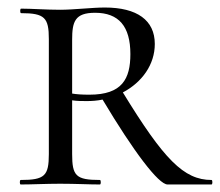

<svg xmlns="http://www.w3.org/2000/svg" viewBox="-20 -491 585 511"><path d="M543 -12C469 -12 416 -67 307 -245C358 -272 392 -319 392 -374C392 -437 345 -471 259 -471C225 -471 176 -465 140 -465C103 -465 65 -468 36 -468C33 -468 33 -456 36 -456C99 -456 110 -444 110 -387V-81C110 -23 99 -12 35 -12C32 -12 32 0 35 0C64 0 103 -2 140 -2C182 -2 217 0 246 0C249 0 249 -12 246 -12C182 -12 172 -23 172 -81V-224C185 -222 199 -222 211 -222C225 -222 239 -223 253 -226C336 -87 402 0 426 0H543C546 0 546 -12 543 -12ZM172 -242V-385C172 -433 179 -457 233 -457C296 -457 327 -421 327 -347C327 -281 305 -239 218 -239C198 -239 184 -240 172 -242Z"/></svg>

Font: Cormorant SC
Style: Regular
Weight: 400
Designer: Christian Thalmann (Catharsis Fonts)
Version: Version 1.000;PS 001.000;hotconv 1.0.70;makeotf.lib2.5.58329